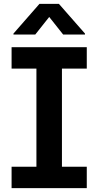

<svg xmlns="http://www.w3.org/2000/svg" viewBox="-20 -971 508 991"><path d="M427.9 0H39.8V-110.4H168V-616.8H39.8V-727.3H427.9V-616.8H299.7V-110.4H427.9ZM418.7 -792.6H306.1L234 -883.5L161.9 -792.6H49.4V-797.6L183.6 -951H284.1L418.7 -797.6Z"/></svg>

Font: Linik Sans SemiBold
Style: Regular
Weight: 600
Designer: Rasmus Andersson (font), Cristiano Sobral (main changes)
Foundry: rsms
Version: Version 3.018;June 1, 2022;FontCreator 14.0.0.2814 64-bit; t